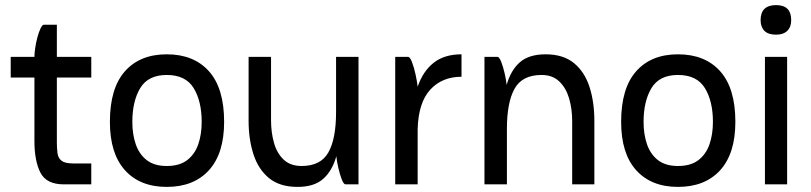

<svg xmlns="http://www.w3.org/2000/svg" viewBox="-20 -723 3182 753"><path d="M22 -500H115V-501Q115 -513 118 -534Q121 -555 126.5 -576Q132 -597 139 -611.5Q146 -626 152 -626H203V-500H338V-419H203V-164Q203 -141 205.5 -122Q208 -103 221.5 -92.5Q235 -82 267 -82H338V0H230Q162 0 138.5 -46Q115 -92 115 -170V-419H22Z M411 -245Q411 -377 470 -443.5Q529 -510 634 -510Q740 -510 799.5 -443.5Q859 -377 859 -245Q859 -121 799.5 -55.5Q740 10 634 10Q529 10 470 -55.5Q411 -121 411 -245ZM634 -72Q684 -72 714 -95Q744 -118 757.5 -157Q771 -196 771 -245Q771 -326 739.5 -377.5Q708 -429 634 -429Q561 -429 530 -377.5Q499 -326 499 -245Q499 -196 512.5 -157Q526 -118 555.5 -95Q585 -72 634 -72Z M1043 -251Q1043 -204 1054.5 -163Q1066 -122 1092.5 -97Q1119 -72 1163 -72Q1238 -72 1268 -125.5Q1298 -179 1298 -283V-500H1386V0H1335Q1328 0 1320.5 -19Q1313 -38 1307 -64Q1301 -90 1299 -110Q1283 -53 1247.5 -21.5Q1212 10 1147 10Q1077 10 1035 -24.5Q993 -59 974 -118Q955 -177 955 -249V-500H1043Z M1530 0V-500H1580Q1588 -500 1596 -479Q1604 -458 1610 -430Q1616 -402 1618 -383Q1639 -444 1681 -477Q1723 -510 1790 -510V-422Q1714 -422 1667.5 -371.5Q1621 -321 1618 -217V0Z M1880 0V-500H1931Q1938 -500 1945.5 -481Q1953 -462 1959 -436Q1965 -410 1967 -390Q1983 -447 2018.5 -478.5Q2054 -510 2120 -510Q2189 -510 2231 -475.5Q2273 -441 2292 -382Q2311 -323 2311 -249V0H2224V-249Q2224 -296 2212 -337Q2200 -378 2173.5 -403.5Q2147 -429 2104 -429Q2028 -429 1998 -375Q1968 -321 1968 -217V0Z M2416 -245Q2416 -377 2475 -443.5Q2534 -510 2639 -510Q2745 -510 2804.5 -443.5Q2864 -377 2864 -245Q2864 -121 2804.5 -55.5Q2745 10 2639 10Q2534 10 2475 -55.5Q2416 -121 2416 -245ZM2639 -72Q2689 -72 2719 -95Q2749 -118 2762.5 -157Q2776 -196 2776 -245Q2776 -326 2744.5 -377.5Q2713 -429 2639 -429Q2566 -429 2535 -377.5Q2504 -326 2504 -245Q2504 -196 2517.5 -157Q2531 -118 2560.5 -95Q2590 -72 2639 -72Z M2963 -644Q2963 -703 3024 -703Q3083 -703 3083 -644Q3083 -617 3067.5 -602Q3052 -587 3024 -587Q2993 -587 2978 -602Q2963 -617 2963 -644ZM2980 -500H3067V0H2980Z"/></svg>

Font: Haskoy Medium
Style: Regular
Weight: 500
Designer: Ertekin Erdin
Foundry: Ertekin Erdin
Version: Version 1.500; ttfautohint (v1.8.3)